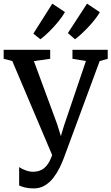

<svg xmlns="http://www.w3.org/2000/svg" viewBox="-23 -1015 608 1048"><path d="M161 13.5Q136 13.5 115.5 8.8Q95 4 81.5 -2.5V-103Q96.5 -92.5 117.5 -85Q138.5 -77.5 157 -77.5Q183.5 -77.5 204.2 -88.2Q225 -99 241 -124Q257 -149 269 -192L280 -125.5L44 -682L-3 -694V-743H251V-694L162 -681.5L288.5 -338.5L330 -205.5L287.5 -199L325.5 -326.5L446 -682L372.5 -694V-743H565V-694L521 -681.5L326 -154Q317.5 -131 303.8 -102.2Q290 -73.5 270.2 -47Q250.5 -20.5 223.2 -3.5Q196 13.5 161 13.5ZM386 -801 347.5 -834.5 452 -995 522 -948.5Q511.5 -930 495 -909Q478.5 -888 459.5 -867.8Q440.5 -847.5 421.5 -830Q402.5 -812.5 387 -801ZM197 -801 159 -831.5 262.5 -995 331.5 -949Q317.5 -924 294 -895.5Q270.5 -867 244.8 -841.8Q219 -816.5 198 -801Z"/></svg>

Font: Merriweather 24pt SemiCondensed
Style: Regular
Weight: 400
Width: 4
Designer: Eben Sorkin
Foundry: Eben Sorkin
Version: Version 2.100